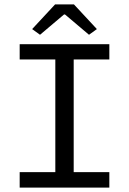

<svg xmlns="http://www.w3.org/2000/svg" viewBox="-20 -858 590 878"><path d="M70 -71V0H480V-71H317V-586H480V-656H70V-586H233V-71ZM127 -725 163 -699 273 -792H277L387 -699L423 -725L318 -838H232Z"/></svg>

Font: Codetta
Style: Regular
Weight: 400
Italic angle: -11°
Designer: Ulrich Proeller
Foundry: PROSA GmbH
Version: Version 2.00;September 29, 2018;FontCreator 11.5.0.2427 64-b